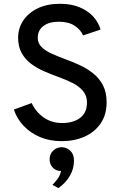

<svg xmlns="http://www.w3.org/2000/svg" viewBox="-20 -732 644 1012"><path d="M305 12Q242.5 12 191.8 -9.2Q141 -30.5 105.2 -68Q69.5 -105.5 53 -154.5L147 -189Q168.5 -142 210.2 -112.8Q252 -83.5 307.5 -83.5Q367 -83.5 402.8 -111Q438.5 -138.5 438.5 -191.5Q438.5 -228 417.2 -253Q396 -278 361.2 -295.2Q326.5 -312.5 286 -327Q249 -340.5 211.5 -356.8Q174 -373 143.5 -396Q113 -419 94.2 -452.5Q75.5 -486 75.5 -533.5Q75.5 -582 101.8 -622.5Q128 -663 177.5 -687.5Q227 -712 297 -712Q354.5 -712 398.2 -694.2Q442 -676.5 470.5 -645.8Q499 -615 510 -576L418 -545.5Q405 -575.5 373.2 -596.5Q341.5 -617.5 290.5 -617.5Q238.5 -617.5 208.8 -595Q179 -572.5 179 -533Q179 -504 199 -484.2Q219 -464.5 251.8 -449.5Q284.5 -434.5 323 -420.5Q361.5 -406.5 400 -388.8Q438.5 -371 470.8 -345.5Q503 -320 522.5 -282.8Q542 -245.5 542 -193Q542 -127.5 510.8 -81.8Q479.5 -36 426 -12Q372.5 12 305 12ZM288 259.5 256.5 242.5Q268 231 282.2 212.5Q296.5 194 301.5 169.5Q275 169 258.2 151.5Q241.5 134 241.5 108Q241.5 80 260.2 62Q279 44 305 44Q331 44 350.5 62.5Q370 81 370 114.5Q370 156.5 349 193.5Q328 230.5 288 259.5Z"/></svg>

Font: Overpass Medium
Style: Regular
Weight: 500
Designer: Delve Withrington, Dave Bailey, Thomas Jockin
Foundry: Delve Fonts LLC
Version: Version 4.000